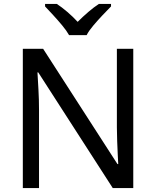

<svg xmlns="http://www.w3.org/2000/svg" viewBox="-20 -964 800 984"><path d="M663 0H558L176 -593H172Q174 -558 177 -506Q180 -454 180 -399V0H97V-714H201L582 -123H586Q585 -139 583.5 -171Q582 -203 580.5 -241Q579 -279 579 -311V-714H663ZM334 -784Q321 -807 299 -833.5Q277 -860 253 -886Q229 -912 211 -931V-944H271Q297 -927 325 -903Q353 -879 378 -852Q405 -879 433 -903Q461 -927 487 -944H549V-931Q530 -912 505.5 -886Q481 -860 458.5 -833.5Q436 -807 424 -784Z"/></svg>

Font: Noto Sans Tifinagh SIL
Style: Regular
Weight: 400
Designer: JamraPatel
Foundry: JamraPatel LLC
Version: Version 2.006; ttfautohint (v1.8.4.7-5d5b)